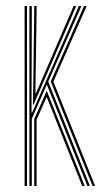

<svg xmlns="http://www.w3.org/2000/svg" viewBox="-20 -620 367 640"><path d="M78 0V-600H86V-565L85 -244.2H87L229 -567.8L242.8 -600H251.5L140.8 -348.2L279.8 0H271.2L136 -338L86 -224.2V0ZM62 0V-600H70V0ZM94 0V-222.8L135.8 -317.5L262.5 0H254L135.5 -296.8L102 -221V0ZM288.5 0 149.2 -348.2 260.2 -600H269L158 -348L297 0ZM90 -271.2 94 -573V-600H102V-581L98 -309.2H100L217.8 -582.2L225.2 -600H234L223.8 -575.8L92 -271.2Z"/></svg>

Font: Big Shoulders Inline Text SC Thin
Style: Regular
Weight: 100
Designer: Patric King
Foundry: XO Type Co
Version: Version 2.002